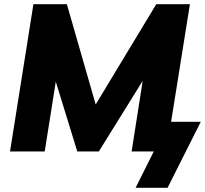

<svg xmlns="http://www.w3.org/2000/svg" viewBox="-20 -725 981 919"><path d="M28 0 140 -705H300L438 -225L728 -705H889L799 -142H941L782 174H629L716 0H610L663 -338L453 0H350L247 -334L194 0Z"/></svg>

Font: Winston ExtraBold
Style: Italic
Weight: 800
Italic angle: -9°
Designer: Original fonts by Vernon Adams / Changes by Cristiano Sobral
Foundry: Original fonts by Vernon Adams / Changes by Cristiano Sobral
Version: Version 2.503;July 17, 2020;FontCreator 13.0.0.2655 64-bit